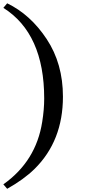

<svg xmlns="http://www.w3.org/2000/svg" viewBox="-20 -882 540 1175"><path d="M250.5 -278.8Q250.5 -676.3 0.5 -834L23.9 -861.8Q166.5 -793 265.9 -642.6Q365.2 -492.2 365.2 -290.5Q365.2 -19.5 191.4 151.9Q125 216.8 23.9 273.4L0.5 246.1Q200.7 104.5 238.3 -136.2Q250.5 -211.9 250.5 -278.8Z"/></svg>

Font: Cantata One
Style: Regular
Weight: 400
Designer: Joana Maria Correia da Silva
Foundry: Joana Maria Correia da Silva
Version: Version 1.002